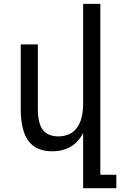

<svg xmlns="http://www.w3.org/2000/svg" viewBox="-20 -780 642 1008"><path d="M416.5 -82Q392.6 -34.7 351.8 -10.3Q311 14.2 253.9 14.2Q169.4 14.2 129.2 -40.5Q88.9 -95.2 88.9 -207V-546.9H178.7V-207Q178.7 -133.3 204.8 -98.6Q231 -64 285.6 -64Q350.1 -64 383.3 -108.2Q416.5 -152.3 416.5 -236.8V-759.8H506.8V137.2H590.8V208H416.5Z"/></svg>

Font: Hack
Style: Regular
Weight: 400
Monospace: yes
Designer: Christopher Simpkins
Foundry: Christopher Simpkins
Version: Version 2.019; ttfautohint (v1.4.1) -l 4 -r 80 -G 350 -x 0 -